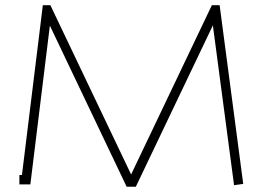

<svg xmlns="http://www.w3.org/2000/svg" viewBox="-20 -706 1004 735"><path d="M54.2 -36.1H64L144 -686H172.9L481.9 -38.1L791 -686H820.8L911.1 -2L876 2.9L794.9 -608.9L500 8.8H464.8L170.9 -607.9L96.2 0H54.2Z"/></svg>

Font: Rawengulk
Style: Regular
Weight: 400
Version: Version 0.92